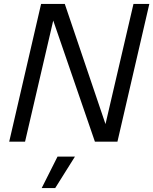

<svg xmlns="http://www.w3.org/2000/svg" viewBox="-20 -724 783 981"><path d="M27 0 190 -704H311L519 -90L662 -704H743L580 0H465L252 -619L108 0ZM363 76 262 237H193L274 76Z"/></svg>

Font: Prodigy Sans
Style: Italic
Weight: 400
Italic angle: -13°
Designer: Wei Huang
Foundry: Wei Huang
Version: Version 1.003; ttfautohint (v1.8.3)